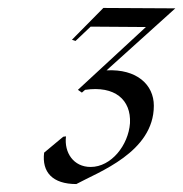

<svg xmlns="http://www.w3.org/2000/svg" viewBox="-20 -719 461 483"><path d="M172 -256C227 -286 367 -336 367 -453C367 -506 324 -546 248 -542L421 -698L240 -699L161 -619L170 -616L208 -652L347 -651L176 -493L186 -486L194 -493C269 -504 310 -468 307 -409C303 -354 260 -299 208 -299C165 -299 141 -335 146 -376L139 -375L91 -335C85 -286 112 -256 172 -256Z"/></svg>

Font: Mazius Display Extra italic
Style: Regular
Weight: 400
Italic angle: -17°
Designer: Alberto Casagrande & Collletttivo
Foundry: Collletttivo
Version: Version 2.000;Glyphs 3.2 (3217)